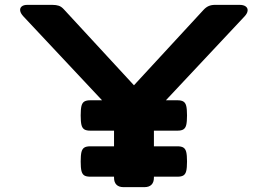

<svg xmlns="http://www.w3.org/2000/svg" viewBox="-20 -770 1070 790"><path d="M449.2 -39.1V-304.9L76.7 -702.1Q64.9 -714.6 63.1 -725.6Q61.3 -736.6 69.2 -743.3Q77.1 -750 92.8 -750H194.6Q211.2 -750 222 -746.3Q232.8 -742.6 242.5 -731.9L531.2 -419.1L817.1 -729Q827.3 -740.2 838.6 -745.1Q849.8 -750 864.9 -750H965.3Q982.4 -750 991.2 -743.3Q1000 -736.6 998.8 -725.6Q997.6 -714.6 985.8 -702.1L613.3 -304.9V-39.1Q613.3 -20 603.3 -10Q593.3 0 574.2 0H488.3Q469.2 0 459.2 -10Q449.2 -20 449.2 -39.1ZM351.1 -168H710.4Q726.4 -168 734.7 -162.7Q743.1 -157.4 746.3 -144.5Q749.5 -131.6 749.5 -105.5Q749.5 -79.3 746.3 -66.4Q743.1 -53.5 734.7 -48.2Q726.4 -43 710.4 -43H351.1Q335.2 -43 326.8 -48.2Q318.5 -53.5 315.2 -66.4Q312 -79.3 312 -105.5Q312 -131.6 315.2 -144.5Q318.5 -157.4 326.8 -162.7Q335.2 -168 351.1 -168ZM351.1 -357.4H710.4Q726.4 -357.4 734.7 -352.1Q743.1 -346.9 746.3 -334Q749.5 -321.1 749.5 -294.9Q749.5 -268.8 746.3 -255.9Q743.1 -243 734.7 -237.7Q726.4 -232.4 710.4 -232.4H351.1Q335.2 -232.4 326.8 -237.7Q318.5 -243 315.2 -255.9Q312 -268.8 312 -294.9Q312 -321.1 315.2 -334Q318.5 -346.9 326.8 -352.1Q335.2 -357.4 351.1 -357.4Z"/></svg>

Font: Gyrochrome
Style: Regular
Weight: 400
Designer: David Moles
Foundry: David Moles
Version: Version 1.005;Glyphs 3.2.3 (3260)